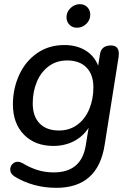

<svg xmlns="http://www.w3.org/2000/svg" viewBox="-20 -712 631 921"><path d="M49 134Q29 121 29 101Q29 86 39.5 75Q50 64 65 64Q75 64 87 70Q123 92 159.5 103.5Q196 115 238 115Q369 115 391 -12L405 -99Q379 -58 335 -35Q291 -12 236 -12Q148 -12 95 -66Q42 -120 42 -211Q42 -287 72 -352.5Q102 -418 158 -457Q214 -496 289 -496Q346 -496 388.5 -471Q431 -446 451 -397L459 -449Q465 -494 512 -494Q550 -494 550 -454Q550 -444 549 -439L482 -17Q450 189 250 189Q193 189 141.5 174.5Q90 160 49 134ZM428 -293Q428 -354 395 -388Q362 -422 302 -422Q251 -422 213.5 -394Q176 -366 156.5 -319Q137 -272 137 -216Q137 -154 170 -120Q203 -86 263 -86Q314 -86 351.5 -114Q389 -142 408.5 -189.5Q428 -237 428 -293ZM299 -629Q299 -655 318.5 -673.5Q338 -692 363 -692Q385 -692 399 -677.5Q413 -663 413 -641Q413 -616 394 -597.5Q375 -579 349 -579Q327 -579 313 -593.5Q299 -608 299 -629Z"/></svg>

Font: SN Pro
Style: Italic
Weight: 400
Italic angle: -9°
Designer: Tobias Whetton
Foundry: Supernotes
Version: Version 1.003